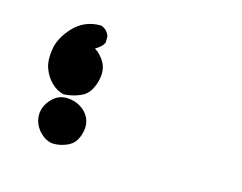

<svg xmlns="http://www.w3.org/2000/svg" viewBox="-58 -218 615 488"><g transform="rotate(15 250.0 26.5)"><path d="M109.9 187.5Q89.4 183.6 73.7 164.1Q68.8 157.7 65.7 150.9Q62.5 144 61.3 136.7Q60.1 129.4 60.5 121.6Q63 99.1 81.1 81.5Q100.1 62.5 129.9 67.9Q143.6 70.3 154.3 76.9Q165 83.5 172.4 93.3Q187.5 114.3 180.2 142.1Q178.7 148.4 176 154.3Q173.3 160.2 169.9 165Q166.5 169.9 161.6 173.6Q156.7 177.2 151.4 179.7Q145 182.6 138.2 184.6Q131.3 186.5 124.5 187.3Q117.7 188 110.8 187.5H110.4ZM106.4 59.6Q88.9 55.7 73.7 40.5Q66.4 33.2 61 24.4Q55.7 15.6 52.2 5.4Q45.4 -14.6 50.3 -44.4Q55.2 -74.7 82.5 -104Q110.8 -133.8 152.3 -133.8H154.3L155.8 -133.3Q170.9 -127.9 176.3 -112.8L176.8 -111.3V-109.4V-97.7V-95.7L176.3 -94.2Q173.8 -88.4 168.5 -83.5Q163.1 -78.6 154.3 -73.2Q158.2 -70.8 161.9 -67.9Q165.5 -64.9 168.7 -61.5Q171.9 -58.1 175.3 -53.7Q194.3 -29.3 184.6 4.9Q175.3 39.6 151.4 49.3Q140.6 54.2 130.1 56.6Q119.6 59.1 108.9 59.6H107.9Z"/></g></svg>

Font: NaikaiFont
Style: Bold
Weight: 700
Version: Version 1.89